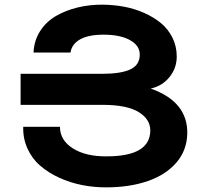

<svg xmlns="http://www.w3.org/2000/svg" viewBox="-20 -788 867 819"><path d="M67.9 -340.8H416Q521.5 -340.8 571.3 -310.1Q621.1 -279.3 621.1 -231.9Q621.1 -121.1 435.1 -121.1Q346.7 -120.1 291.3 -154.8Q235.8 -189.5 235.8 -247.1H79.1Q77.6 -197.3 97.2 -154.3Q116.7 -111.3 151.4 -81.3Q186 -51.3 232.4 -30Q278.8 -8.8 330.6 1.5Q382.3 11.7 436 11.2Q534.7 10.7 611.1 -15.9Q687.5 -42.5 732.2 -94.2Q776.9 -146 778.8 -216.8Q782.2 -354 623 -410.2Q672.9 -421.4 703.4 -459.7Q733.9 -498 733.9 -546.9Q733.9 -590.3 715.6 -627.2Q697.3 -664.1 666.5 -689.5Q635.7 -714.8 595 -732.9Q554.2 -751 509.8 -759.3Q465.3 -767.6 418.9 -768.1Q362.3 -768.6 311 -756.1Q259.8 -743.7 218.3 -719.5Q176.8 -695.3 151.1 -655.3Q125.5 -615.2 123 -564H280.8Q286.1 -600.1 321.8 -620.1Q357.4 -640.1 421.9 -640.1Q492.7 -640.1 534.4 -616.9Q576.2 -593.8 576.2 -555.2Q576.2 -510.7 535.9 -491.9Q495.6 -473.1 414.1 -473.1H67.9Z"/></svg>

Font: Montserrat arm SemiBold
Style: Regular
Weight: 600
Designer: Julieta Ulanovsky
Foundry: Julieta Ulanovsky
Version: Version 6.000;PS 006.000;hotconv 1.0.88;makeotf.lib2.5.64775